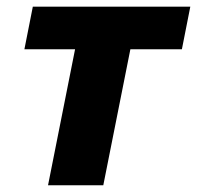

<svg xmlns="http://www.w3.org/2000/svg" viewBox="-20 -548 583 568"><path d="M518.1 -402.3H365.7L285.6 0H122.1L202.1 -402.3H52.2L77.1 -528.3H543Z"/></svg>

Font: Roboto-BlackItalic
Style: Italic
Weight: 900
Italic angle: -12°
Designer: Google
Version: Version 1.100141; 2013